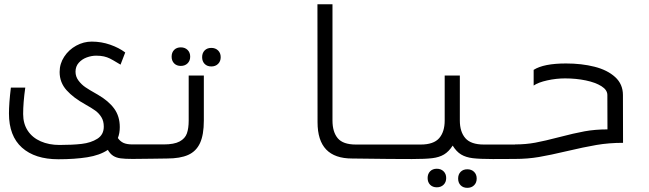

<svg xmlns="http://www.w3.org/2000/svg" viewBox="-20 -745 3040 900"><path d="M22 -213Q22 -260.5 31 -334.5H98.5Q88.5 -264 88.5 -210.5Q88.5 -165 110.2 -132.2Q132 -99.5 170.8 -82.5Q209.5 -65.5 259 -65.5Q319.5 -65.5 362.8 -70.5Q406 -75.5 436.2 -94.5Q466.5 -113.5 466.5 -151.5Q466.5 -177.5 455.2 -195.8Q444 -214 426.8 -226.5Q409.5 -239 380 -255.5Q324.5 -286 292 -322.2Q259.5 -358.5 259.5 -407.5Q259.5 -446.5 281 -479.2Q302.5 -512 337.2 -531Q372 -550 410 -550Q455 -550 496.5 -535.5Q538 -521 567 -499L545 -442L531.5 -450Q508.5 -464 495.5 -470.5Q482.5 -477 467.2 -480.5Q452 -484 430.5 -484Q409 -484 386.5 -475.8Q364 -467.5 349 -450.5Q334 -433.5 334 -409Q334 -386 347.8 -367.5Q361.5 -349 380.2 -336.2Q399 -323.5 427.5 -307.5L438 -301.5Q489 -272 515.2 -236Q541.5 -200 541.5 -149Q541.5 -120.5 532.5 -98Q543.5 -82 559.2 -75Q575 -68 601.5 -68V0Q565.5 0 545.2 -2.8Q525 -5.5 510.8 -14.5Q496.5 -23.5 485.5 -42.5Q447.5 -17 388.8 -7.8Q330 1.5 253.5 1.5Q144 1.5 83 -53Q22 -107.5 22 -213Z M601.5 -68H747.5Q796 -68 821.8 -81.8Q847.5 -95.5 856 -119.5Q864.5 -143.5 864.5 -180V-391H935.5V-180Q935.5 -113 917.5 -74.2Q899.5 -35.5 862 -18.8Q824.5 -2 762.5 -2L693.5 -1L601.5 0ZM784.5 -479.5Q784.5 -499 796.2 -511Q808 -523 827.5 -523Q847 -523 859.2 -511Q871.5 -499 871.5 -479.5Q871.5 -460 859.2 -448Q847 -436 827.5 -436Q808 -436 796.2 -448Q784.5 -460 784.5 -479.5ZM927.5 -477Q927.5 -496.5 939.2 -508.5Q951 -520.5 970.5 -520.5Q990 -520.5 1002.2 -508.5Q1014.5 -496.5 1014.5 -477Q1014.5 -457.5 1002.2 -445.5Q990 -433.5 970.5 -433.5Q951 -433.5 939.2 -445.5Q927.5 -457.5 927.5 -477Z M1468.5 -172 1468 -725H1538.5V-180Q1538.5 -126.5 1563.2 -97Q1588 -67.5 1648 -67.5H1801.5V0L1630.5 -2Q1549.5 -2 1509 -44.2Q1468.5 -86.5 1468.5 -172Z M1984.5 89.5Q1984.5 70 1996.2 58Q2008 46 2027.5 46Q2047 46 2059.2 58Q2071.5 70 2071.5 89.5Q2071.5 109 2059.2 121Q2047 133 2027.5 133Q2008 133 1996.2 121Q1984.5 109 1984.5 89.5ZM2127.5 92Q2127.5 72.5 2139.2 60.5Q2151 48.5 2170.5 48.5Q2190 48.5 2202.2 60.5Q2214.5 72.5 2214.5 92Q2214.5 111.5 2202.2 123.5Q2190 135.5 2170.5 135.5Q2151 135.5 2139.2 123.5Q2127.5 111.5 2127.5 92ZM2064.5 -180V-391H2135.5V-180Q2135.5 -127 2161.5 -97.2Q2187.5 -67.5 2248 -67.5H2401.5V0L2290.5 0.5Q2229 0.5 2196.2 -3.5Q2163.5 -7.5 2141.5 -20.8Q2119.5 -34 2102 -62.5Q2083.5 -34 2061.2 -20.8Q2039 -7.5 2006 -3.5Q1973 0.5 1911 0.5L1798.5 0V-67.5H1952Q2012.5 -67.5 2038.5 -97.2Q2064.5 -127 2064.5 -180Z M2481.5 -344V-417.5Q2528.5 -447.5 2633 -447.5Q2706.5 -447.5 2766.8 -432.2Q2827 -417 2863.5 -383.8Q2900 -350.5 2900 -299.5L2900.5 -75.5Q2834.5 -75.5 2776 -65.5Q2717.5 -55.5 2637 -36.5Q2559 -18 2506 -9Q2453 0 2394.5 0V-68Q2444.5 -68 2489 -76.2Q2533.5 -84.5 2600.5 -102Q2671 -120.5 2720.2 -129.5Q2769.5 -138.5 2827.5 -138.5L2827 -299.5Q2827 -323.5 2799.2 -341Q2771.5 -358.5 2726 -368Q2680.5 -377.5 2628.5 -377.5Q2587 -377.5 2545.2 -368.2Q2503.5 -359 2481.5 -344Z"/></svg>

Font: JuliaMono Light
Style: Regular
Weight: 300
Monospace: yes
Designer: cormullion
Foundry: corm
Version: Version 0.054; ttfautohint (v1.8.4)